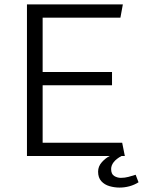

<svg xmlns="http://www.w3.org/2000/svg" viewBox="-20 -706 647 869"><path d="M102 0V-686H536L525 -626H173V-380H487V-320H173V-60H533L545 0ZM521 143Q498 143 475.5 136.5Q453 130 438.5 114Q424 98 424 71Q424 47 441 28Q458 9 477 0H530Q506 13 494.5 28Q483 43 483 59Q483 82 497 90.5Q511 99 527 99Q545 99 561.5 94.5Q578 90 594 85L607 119Q588 131 566 137Q544 143 521 143Z"/></svg>

Font: Chivo ExtraLight
Style: Regular
Weight: 250
Designer: Hector Gatti
Foundry: Omnibus-Type
Version: Version 2.002